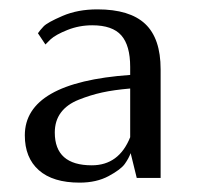

<svg xmlns="http://www.w3.org/2000/svg" viewBox="-20 -700 429 410"><path d="M176 -347Q234 -347 258 -407V-511Q223 -508 198 -502.5Q173 -497 148 -487Q123 -477 110 -459.5Q97 -442 97 -417Q97 -347 176 -347ZM272 -320 259 -373Q255 -362 246.5 -350Q238 -338 212 -324Q186 -310 150 -310Q93 -310 63 -336.5Q33 -363 33 -411Q33 -524 258 -540V-557Q258 -603 239 -624.5Q220 -646 177 -646Q149 -646 124 -636Q99 -626 88 -616L77 -605L61 -629Q65 -635 73 -643.5Q81 -652 113.5 -666Q146 -680 188 -680Q257 -680 290 -649Q323 -618 323 -552V-320Z"/></svg>

Font: Arsenal
Style: Regular
Weight: 400
Designer: Andrij Shevchenko
Foundry: Stairsfor.com
Version: Version 1.000